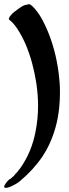

<svg xmlns="http://www.w3.org/2000/svg" viewBox="-28 -872 328 913"><path d="M256 -472C251 -546 237 -620 212 -690C202 -718 190 -746 176 -773C165 -794 152 -814 136 -832C131 -838 125 -844 118 -849C116 -851 113 -852 110 -852C106 -852 101 -850 97 -849C85 -849 66 -835 57 -828C45 -820 33 -811 24 -800C22 -798 14 -788 14 -782C14 -781 14 -780 15 -779C31 -767 44 -751 55 -734C70 -711 83 -686 94 -661C119 -602 135 -539 145 -475C150 -440 153 -404 153 -369C153 -328 149 -286 141 -246C135 -215 126 -184 114 -155C102 -126 87 -99 69 -73C60 -61 51 -50 41 -40C40 -36 34 -32 31 -30C28 -27 25 -25 23 -22C13 -20 0 -2 -5 7C-7 9 -8 13 -8 16C-8 19 -7 21 -3 21H1C9 21 19 17 26 14C41 7 55 -1 67 -11C108 -45 144 -84 174 -128C197 -162 215 -201 228 -240C249 -302 257 -367 257 -432C257 -445 257 -459 256 -472Z"/></svg>

Font: Petaluma Script
Style: Regular
Weight: 400
Designer: Daniel Spreadbury
Foundry: Steinberg Media Technologies GmbH
Version: Version 1.10